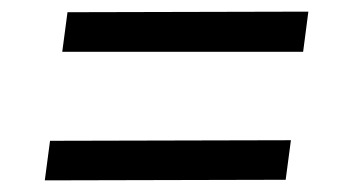

<svg xmlns="http://www.w3.org/2000/svg" viewBox="-20 -514 583 330"><path d="M510 -494 96 -493 87 -425H501ZM480 -273 66 -272 57 -204 471 -205Z"/></svg>

Font: United Sans
Style: Italic
Weight: 400
Italic angle: -8°
Designer: Pablo Impallari, Rodrigo Fuenzalida (Modified by Dan O. Williams)
Version: Version 1.000;PS 001.000;hotconv 1.0.88;makeotf.lib2.5.64775